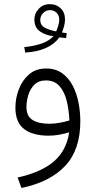

<svg xmlns="http://www.w3.org/2000/svg" viewBox="-20 -664 470 943"><path d="M304.7 -477.1Q294.9 -478 287.6 -478.8Q280.3 -479.5 271.5 -480.5Q223.6 -413.6 104 -405.8L99.1 -432.6Q149.9 -438 185.1 -450.4Q220.2 -462.9 242.7 -486.3Q208.5 -489.3 178.7 -508.1Q148.9 -526.9 148.9 -568.8Q148.9 -597.7 170.2 -620.6Q191.4 -643.6 224.1 -643.6Q257.3 -643.6 278.3 -623Q299.3 -602.5 299.3 -568.4Q299.3 -552.7 294.9 -536.4Q290.5 -520 284.2 -504.4Q289.6 -503.4 295.2 -502.9Q300.8 -502.4 307.6 -501.5ZM255.9 -509.8Q261.2 -521.5 266.1 -537.8Q271 -554.2 271 -567.9Q271 -588.4 257.8 -601.3Q244.6 -614.3 226.1 -614.3Q205.1 -614.3 191.4 -599.4Q177.7 -584.5 177.7 -566.9Q177.7 -538.1 203.1 -526.4Q228.5 -514.6 255.9 -509.8ZM374.5 -68.8Q374.5 71.8 300 150.9Q225.6 230 85.4 259.3L66.4 208Q185.1 181.2 245.8 127.9Q306.6 74.7 319.8 -14.2Q297.4 -7.3 271 -2.4Q244.6 2.4 219.2 2.4Q141.1 2.4 98.4 -30.3Q55.7 -63 55.7 -135.3Q55.7 -182.1 72.8 -226.3Q89.8 -270.5 123.3 -299.1Q156.7 -327.6 206.1 -327.6Q252.9 -327.6 285.2 -304.4Q317.4 -281.2 337.2 -243.2Q356.9 -205.1 365.7 -159.4Q374.5 -113.8 374.5 -68.8ZM221.7 -56.2Q246.6 -56.2 272 -60.8Q297.4 -65.4 320.8 -72.3Q318.8 -121.6 308.1 -166.7Q297.4 -211.9 272.7 -240.5Q248 -269 205.1 -269Q169.9 -269 148.9 -248Q127.9 -227.1 118.9 -196.8Q109.9 -166.5 109.9 -138.2Q109.9 -93.3 139.9 -74.7Q169.9 -56.2 221.7 -56.2Z"/></svg>

Font: Vazirmatn RD UI FD ExtraLight
Style: Regular
Weight: 200
Designer: Saber Rastikerdar
Foundry: Saber Rastikerdar
Version: Version 33.003